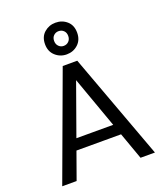

<svg xmlns="http://www.w3.org/2000/svg" viewBox="-171 -1080 1016 1191"><g transform="rotate(-20 337.0 -484.0)"><path d="M31 0 289 -700H385L643 0H548L317 -645H357L126 0ZM151 -178 176 -250H498L523 -178ZM338 -759Q295 -759 263.5 -787.5Q232 -816 232 -864Q232 -913 263.5 -940.5Q295 -968 338 -968Q382 -968 413 -940.5Q444 -913 444 -864Q444 -816 413 -787.5Q382 -759 338 -759ZM338 -815Q358 -815 371.5 -828.5Q385 -842 385 -864Q385 -886 371.5 -899Q358 -912 338 -912Q319 -912 305.5 -899Q292 -886 292 -864Q292 -842 305.5 -828.5Q319 -815 338 -815Z"/></g></svg>

Font: Host Grotesk Light
Style: Regular
Weight: 400
Version: Version 1.003